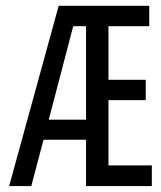

<svg xmlns="http://www.w3.org/2000/svg" viewBox="-20 -624 540 644"><path d="M480.5 -604.5V-536.1H343.8V-356.4H468.8V-288.1H343.8V-69.3H489.3V0H268.6V-155.3H126L85 0H10.7L176.8 -604.5ZM225.6 -536.1 143.6 -222.7H268.6V-536.1Z"/></svg>

Font: BabelStone Coelbren y Beirdd
Style: Regular
Weight: 400
Designer: Andrew West
Foundry: BabelStone
Version: Version 1.00;September 27, 2022